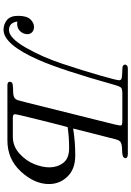

<svg xmlns="http://www.w3.org/2000/svg" viewBox="152 -875 745 1089"><g transform="rotate(90 524.5 -330.5)"><path d="M69.8 -61Q69.8 -108.9 89.4 -129.9Q108.9 -150.9 132.8 -150.9Q150.9 -150.9 162.4 -140.4Q173.8 -129.9 173.8 -112.8Q173.8 -91.8 158 -73.5Q142.1 -55.2 113.8 -55.2Q106 -55.2 102.1 -56.2Q108.9 -9.3 149.9 -8.8Q194.8 -8.8 249 -102.3Q303.2 -195.8 342 -313Q380.9 -430.2 408 -525.1Q435.1 -620.1 435.1 -632.8Q435.1 -645 424.1 -647.9Q413.1 -650.9 377 -651.9Q354 -651.9 350.1 -658.2Q341.3 -669.4 353 -679.2Q357.9 -683.1 371.1 -683.1H853Q877 -683.1 877 -668.9Q877 -666 873 -660.2Q868.2 -651.4 831.1 -650.6Q793.9 -649.9 782.2 -639.2Q775.4 -632.3 770.8 -616.7Q766.1 -601.1 734.9 -476.1Q718.8 -413.1 709 -373Q788.1 -385.3 861.8 -384.8Q939 -384.8 981.4 -340.8Q1023.9 -296.9 1023.9 -235.8Q1023.9 -153.8 953.4 -76.9Q882.8 0 776.9 0H464.8Q443.8 0 443.8 -13.2Q443.8 -28.3 460.9 -30.3Q478 -32.2 502.4 -32.7Q526.9 -33.2 537.1 -42Q544.9 -47.9 548.3 -59.3Q551.8 -70.8 564 -119.1L686 -608.9Q691.9 -636.7 691.9 -639.2Q691.9 -647.9 685.5 -649.9Q679.2 -651.9 658.2 -651.9H511.2Q485.4 -651.9 477.8 -645Q470.2 -638.2 461.9 -608.9Q377 -305.7 318.8 -174.8Q231.9 22 148.9 22Q118.2 22 94 2.9Q69.8 -16.1 69.8 -61ZM627.9 -43.9Q627.9 -39.1 629.9 -36.1Q631.8 -33.2 637.5 -32Q643.1 -30.8 645 -30.8Q647 -30.8 655.8 -30.8H754.9Q810.1 -30.8 851.6 -68.8Q893.1 -106.9 911.1 -153.1Q929.2 -199.2 929.2 -237.8Q929.2 -282.7 904.1 -316.4Q878.9 -350.1 819.8 -350.1Q759.8 -350.1 701.2 -341.8Q699.2 -338.9 663.6 -196.3Q627.9 -53.7 627.9 -43.9Z"/></g></svg>

Font: CMU Classical Serif
Style: Italic
Weight: 500
Italic angle: -14.04°
Version: Version 0.7.0